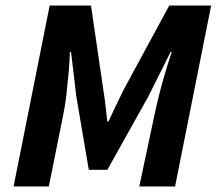

<svg xmlns="http://www.w3.org/2000/svg" viewBox="-20 -672 781 692"><path d="M29 0 159 -652H308L352 -351Q357 -321 360 -293Q363 -265 367 -234H371Q385 -265 398.5 -293Q412 -321 427 -351L590 -652H741L611 0H482L537 -259Q544 -292 554 -332Q564 -372 576 -412Q588 -452 599 -485H595L515 -325L367 -60H300L255 -325L236 -485H232Q231 -452 227.5 -412Q224 -372 219.5 -332Q215 -292 208 -259L156 0Z"/></svg>

Font: Source Sans 3
Style: Bold Italic
Weight: 700
Italic angle: -11°
Designer: Paul D. Hunt
Foundry: Adobe
Version: Version 3.052;hotconv 1.1.0;makeotfexe 2.6.0